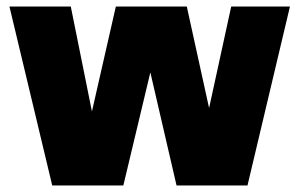

<svg xmlns="http://www.w3.org/2000/svg" viewBox="-20 -570 920 590"><path d="M690.5 -550H871L740.5 0H522.5L442 -347.5L359 0H140.5L9 -550H197.5L262.5 -227.5L336 -550H554L622.5 -238Z"/></svg>

Font: Encode Sans SemiCondensed Black
Style: Regular
Weight: 900
Width: 4
Designer: Multiple Designers
Foundry: Impallari Type
Version: Version 2.000